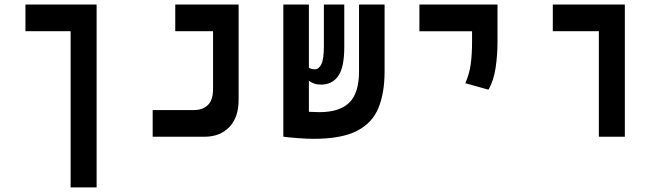

<svg xmlns="http://www.w3.org/2000/svg" viewBox="-20 -606 2970 851"><path d="M408.2 224.6H293V-467.8H92.8V-585.9H408.2Z M656.7 0V-118.2H839.8Q877.9 -118.2 901.1 -140.1Q924.3 -162.1 924.3 -211.9V-467.8H756.8V-585.9H1037.6V-164.1Q1037.6 -84.5 995.8 -42.2Q954.1 0 887.7 0Z M1369.6 9.3Q1339.8 9.3 1301.3 6.3Q1262.7 3.4 1236.8 0V-0.5H1235.8V-585.9H1349.1V-306.2Q1359.4 -298.8 1375.5 -298.8Q1393.6 -298.8 1404.5 -321.8Q1415.5 -344.7 1415.5 -400.9V-585.9H1505.9V-397Q1505.9 -306.2 1478.8 -268.6Q1451.7 -231 1402.8 -231Q1385.7 -231 1372.6 -235.6Q1359.4 -240.2 1349.1 -247.6V-110.4Q1379.4 -108.9 1396 -108.9Q1484.9 -108.9 1528.1 -151.1Q1571.3 -193.4 1571.3 -289.6V-585.9H1684.6V-289.1Q1684.6 -193.8 1657.2 -127.2Q1629.9 -60.5 1561.5 -25.6Q1493.2 9.3 1369.6 9.3Z M2145 -208.5 2042.5 -237.3Q2060.1 -277.3 2066.2 -320.3Q2072.3 -363.3 2072.3 -419.9V-467.3H1838.9V-585.9H2185.1V-419.9Q2185.1 -363.3 2176.8 -306.2Q2168.5 -249 2145 -208.5Z M2634.3 0V-467.8H2430.2V-585.9H2749.5V0Z"/></svg>

Font: CaskaydiaCove NFP SemiBold
Style: Regular
Weight: 600
Designer: Aaron Bell
Foundry: Saja Typeworks
Version: Version 2111.001; VTT 6.35;Nerd Fonts 3.1.1